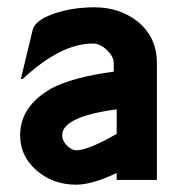

<svg xmlns="http://www.w3.org/2000/svg" viewBox="-20 -492 491 525"><path d="M299 -126V-193Q150 -173 150 -122Q150 -108 162 -95Q174 -82 188 -81Q221 -81 299 -126ZM409 0H299V-19Q232 13 188 13Q125 13 80 -26Q35 -65 35 -122Q35 -201 120 -250Q182 -282 291 -296V-320Q291 -337 272.5 -355Q254 -373 234 -373Q146 -373 42 -276H37L69 -409Q75 -436 125.5 -454Q176 -472 239 -472Q305 -472 354 -435Q409 -392 409 -320Z"/></svg>

Font: RailwayN12
Style: Semibold
Weight: 400
Version: 1999; 1.0, initial release  Kernus: V2.0